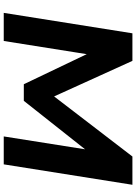

<svg xmlns="http://www.w3.org/2000/svg" viewBox="133 -878 745 1052"><g transform="rotate(90 506.0 -352.5)"><path d="M51 0 163 -705H314L517 -258H495L838 -705H993L881 0H728L803 -474H821L533 -110H442L269 -472H280L205 0Z"/></g></svg>

Font: Nunito Sans 10pt SemiExpanded ExtraBold
Style: Italic
Weight: 800
Width: 6
Italic angle: -9°
Designer: Vernon Adams
Foundry: Vernon Adams
Version: Version 3.101;gftools[0.9.27]